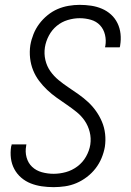

<svg xmlns="http://www.w3.org/2000/svg" viewBox="-20 -763 540 791"><path d="M201 8Q176 8 152 4.5Q128 1 106.5 -7.5Q85 -16 67.5 -31Q50 -46 39 -66.5Q28 -87 25 -111Q22 -135 26 -160Q27 -162 27.5 -164Q28 -166 28 -168H89Q88 -167 88 -165.5Q88 -164 88 -163Q83 -138 89.5 -114.5Q96 -91 112.5 -75.5Q129 -60 152.5 -53.5Q176 -47 201 -47Q226 -47 251.5 -54Q277 -61 299 -77.5Q321 -94 334.5 -118Q348 -142 352 -167Q356 -194 349.5 -219.5Q343 -245 329 -265.5Q315 -286 295 -302Q275 -318 254.5 -332Q234 -346 213.5 -360.5Q193 -375 174.5 -392.5Q156 -410 141 -430Q126 -450 116.5 -473.5Q107 -497 104 -523.5Q101 -550 105 -577Q109 -600 118 -622.5Q127 -645 141.5 -664.5Q156 -684 175.5 -700Q195 -716 217 -725.5Q239 -735 262.5 -739Q286 -743 308 -743Q332 -743 355.5 -739.5Q379 -736 400 -727Q421 -718 437.5 -703Q454 -688 464 -667.5Q474 -647 476.5 -623.5Q479 -600 475 -576Q475 -574 474.5 -572Q474 -570 473 -568H413Q413 -569 413 -570.5Q413 -572 414 -574Q418 -597 412.5 -620Q407 -643 392 -659Q377 -675 354.5 -681.5Q332 -688 308 -688Q284 -688 259 -680.5Q234 -673 214 -656.5Q194 -640 181.5 -616.5Q169 -593 165 -568Q161 -541 167 -515.5Q173 -490 187.5 -469.5Q202 -449 221.5 -433Q241 -417 262 -403Q283 -389 303.5 -374.5Q324 -360 342.5 -343Q361 -326 375.5 -305.5Q390 -285 400 -261.5Q410 -238 413 -211.5Q416 -185 412 -158Q408 -135 398.5 -112Q389 -89 373.5 -69Q358 -49 337.5 -33.5Q317 -18 294.5 -8.5Q272 1 248 4.5Q224 8 201 8Z"/></svg>

Font: Iosevka SS04 Light Oblique
Style: Regular
Weight: 300
Italic angle: -9°
Monospace: yes
Designer: Belleve Invis
Foundry: Belleve Invis
Version: Version 19.0.0; ttfautohint (v1.8.4)